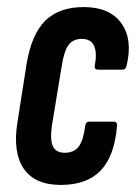

<svg xmlns="http://www.w3.org/2000/svg" viewBox="-20 -517 386 543"><path d="M152 6Q79 6 47.5 -39.5Q16 -85 29 -169L55 -335Q69 -420 108 -458.5Q147 -497 217 -497Q290 -497 323 -451.5Q356 -406 338 -331Q335 -320 327 -320H258Q246 -320 248 -331Q255 -368 246 -387.5Q237 -407 211 -407Q187 -407 174 -390Q161 -373 154 -327L127 -163Q121 -122 129.5 -103.5Q138 -85 163 -85Q190 -85 203 -103Q216 -121 221 -161Q223 -173 232 -173H301Q312 -173 311 -161Q304 -76 265 -35Q226 6 152 6Z"/></svg>

Font: Sofia Sans Extra Condensed
Style: Bold Italic
Weight: 700
Italic angle: -9°
Designer: Botio Nikoltchev, Ani Petrova
Foundry: lettersoup
Version: Version 4.101